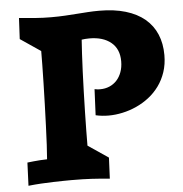

<svg xmlns="http://www.w3.org/2000/svg" viewBox="-50 -731 746 783"><g transform="rotate(-5 322.5 -340.0)"><path d="M56.2 -682.1Q90.3 -678.7 122.6 -676.3Q154.8 -673.8 187 -673.8Q218.8 -673.8 244.4 -675.3Q270 -676.8 293 -678.5Q315.9 -680.2 337.9 -681.6Q359.9 -683.1 384.8 -683.1Q445.8 -683.1 492.4 -669.2Q539.1 -655.3 570.6 -628.9Q602.1 -602.5 617.9 -564.9Q633.8 -527.3 633.8 -480Q633.8 -442.4 623.3 -410.9Q612.8 -379.4 594.5 -354.2Q576.2 -329.1 552 -310.3Q527.8 -291.5 500.2 -279.1Q472.7 -266.6 443.4 -260.3Q414.1 -253.9 386.2 -253.9Q358.4 -253.9 333 -259.8L337.9 -366.2Q347.2 -364.3 351.6 -364Q356 -363.8 361.8 -363.8Q381.3 -363.8 398.7 -371.1Q416 -378.4 428.7 -392.1Q441.4 -405.8 448.7 -425.5Q456.1 -445.3 456.1 -470.2Q456.1 -520.5 423.3 -547.4Q390.6 -574.2 335 -574.2Q326.7 -574.2 317.6 -573.5Q308.6 -572.8 303.2 -571.8Q301.3 -548.3 299.6 -514.4Q297.9 -480.5 296.1 -440.9Q294.4 -401.4 293.2 -358.9Q292 -316.4 291 -276.1Q290 -235.8 289.6 -200.2Q289.1 -164.6 289.1 -139.2L372.1 -83L368.2 2.9Q347.2 1 329.3 -0.5Q311.5 -2 293.7 -2.9Q275.9 -3.9 256.3 -4.4Q236.8 -4.9 211.9 -4.9Q198.2 -4.9 178.7 -4.6Q159.2 -4.4 136 -3.7Q112.8 -2.9 87.2 -1.5Q61.5 0 35.2 2.9L39.1 -91.8L65.4 -94.7Q77.1 -95.7 91.6 -96.9Q106 -98.1 120.1 -98.1Q122.1 -121.6 124 -157.5Q126 -193.4 127.4 -235.4Q128.9 -277.3 130.4 -322Q131.8 -366.7 132.8 -408Q133.8 -449.2 134.3 -483.9Q134.8 -518.6 134.8 -540L51.8 -596.2Z"/></g></svg>

Font: Simonetta
Style: Black Italic
Weight: 900
Italic angle: -2°
Designer: Gayaneh Bagdasaryan
Foundry: Brownfox
Version: Version 1.002